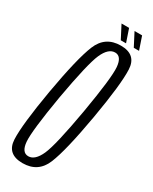

<svg xmlns="http://www.w3.org/2000/svg" viewBox="-204 -816 693 869"><g transform="rotate(30 142.5 -382.0)"><path d="M82.5 4Q163.5 4 194 -70.8Q224.5 -145.5 258 -337.5Q291 -528 287.5 -603.8Q284 -679.5 203 -679.5Q122 -679.5 91.2 -604.2Q60.5 -529 27 -337.5Q-6 -146 -2.5 -71Q1 4 82.5 4ZM89.5 -36Q55 -36 50.5 -89.5Q46 -143 79 -337.5Q113.5 -532 137.2 -585.8Q161 -639.5 196 -639.5Q230 -639.5 234.8 -586Q239.5 -532.5 206 -337.5Q172 -143 148 -89.5Q124 -36 89.5 -36ZM258 -700H285.5L262.5 -767.5H223ZM190 -700H217.5L194.5 -767.5H155Z"/></g></svg>

Font: Anybody ExtraCondensed Light
Style: Italic
Weight: 300
Width: 2
Italic angle: -10°
Version: Version 1.113;gftools[0.9.25]